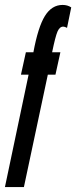

<svg xmlns="http://www.w3.org/2000/svg" viewBox="-31 -759 309 779"><path d="M-11 0H66L163 -456H194L214 -547H180.5Q193.5 -610.5 202.2 -630.8Q211 -651 225.5 -651Q231.5 -651 241 -646L258 -729Q243 -739 223 -739Q179 -739 151.2 -694.2Q123.5 -649.5 104.5 -547H74L54 -456H85Z"/></svg>

Font: League Gothic Condensed Italic
Style: Regular
Weight: 400
Width: 3
Designer: The League of Moveable Type
Version: Version 1.600; ttfautohint (v1.8.3)